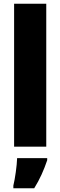

<svg xmlns="http://www.w3.org/2000/svg" viewBox="-20 -780 321 1021"><path d="M226 0V-760H55V0ZM231 72V61H71C70 100 60 171 51 207V221H162C192 173 213 125 231 72Z"/></svg>

Font: Noto Sans Condensed Black
Style: Regular
Weight: 900
Width: 3
Designer: Monotype Design Team
Foundry: Monotype Imaging Inc.
Version: Version 2.013